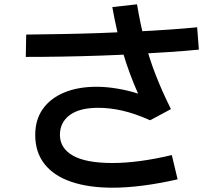

<svg xmlns="http://www.w3.org/2000/svg" viewBox="-20 -825 1040 894"><path d="M504 49Q393 49 312 21.5Q231 -6 187.5 -61Q144 -116 144 -197Q144 -267 179 -317Q214 -367 278.5 -394Q343 -421 430 -421Q475 -421 526 -412.5Q577 -404 623 -389Q582 -481 552.5 -579.5Q523 -678 503 -792L618 -805Q633 -714 654 -633.5Q675 -553 705 -476Q735 -399 776 -317L679 -265Q607 -297 549 -310Q491 -323 438 -323Q350 -323 304.5 -289Q259 -255 259 -197Q259 -135 319.5 -100.5Q380 -66 504 -66Q624 -66 780 -103L807 10Q724 29 647 39Q570 49 504 49ZM100 -560 102 -664Q184 -665 270.5 -666.5Q357 -668 442.5 -671Q528 -674 610 -678Q692 -682 765 -687Q838 -692 898 -698L906 -594Q846 -588 772 -583Q698 -578 615.5 -573.5Q533 -569 446 -566Q359 -563 271.5 -561.5Q184 -560 100 -560Z"/></svg>

Font: Murecho Thin Medium
Style: Regular
Weight: 500
Version: Version 1.010